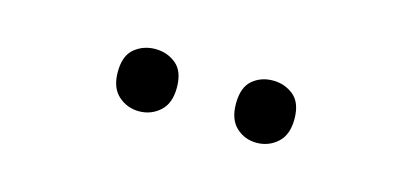

<svg xmlns="http://www.w3.org/2000/svg" viewBox="-27 -828 635 295"><g transform="rotate(15 290.0 -680.5)"><path d="M149 -681Q149 -707 163 -718.5Q177 -730 196 -730Q215 -730 229 -718.5Q243 -707 243 -681Q243 -656 229 -643.5Q215 -631 196 -631Q177 -631 163 -643.5Q149 -656 149 -681ZM337 -681Q337 -707 350.5 -718.5Q364 -730 383 -730Q402 -730 416 -718.5Q430 -707 430 -681Q430 -656 416 -643.5Q402 -631 383 -631Q364 -631 350.5 -643.5Q337 -656 337 -681Z"/></g></svg>

Font: Noto Sans Sundanese
Style: Regular
Weight: 400
Designer: Monotype Design Team (Regular), Sérgio L. Martins (other weights)
Foundry: Monotype Imaging Inc.
Version: Version 2.003